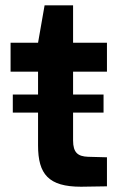

<svg xmlns="http://www.w3.org/2000/svg" viewBox="-20 -688 452 717"><path d="M27.8 -335V-267.6H122.1V-145C122.1 -37.6 161.1 9.3 282.7 9.3L379.4 7.8V-100.6L308.6 -102.5C271 -104 252.9 -117.7 252.9 -163.6V-267.6H366.7V-335H252.9V-420.4H379.4V-528.3H252.9V-668H146.5L122.1 -528.3H19.5V-420.4H122.1V-335Z"/></svg>

Font: Wand UI Pro Bold
Style: Regular
Weight: 700
Designer: Andreas Faust
Version: Version 1.003;FEAKit 1.0